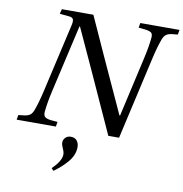

<svg xmlns="http://www.w3.org/2000/svg" viewBox="-99 -785 1088 1139"><g transform="rotate(10 445.0 -215.5)"><path d="M30.8 0 36.1 -28.8 66.9 -32.2Q90.8 -34.7 104 -43.5Q117.2 -52.2 126 -75.2Q144 -123.5 161.1 -199.2L254.9 -608.9Q260.7 -633.8 255.6 -644.8Q250.5 -655.8 232.9 -657.2L173.8 -663.1L181.2 -691.9H371.1Q455.1 -504.9 627 -130.9H630.9L712.9 -493.2Q729 -564.5 733.9 -617.2Q735.8 -640.1 725.6 -647.9Q715.3 -655.8 688 -659.2L648.9 -663.1L653.8 -691.9H890.1L884.8 -663.1L854 -660.2Q830.1 -657.7 816.9 -648.9Q803.7 -640.1 794.9 -617.2Q776.9 -568.8 759.8 -493.2L647.9 0H583Q407.7 -387.2 305.2 -608.9H301.8L208 -199.2Q191.9 -127.9 187 -75.2Q185.1 -53.2 196 -43.9Q207 -34.7 232.9 -32.2L272 -28.8L267.1 0ZM285.2 247.1Q339.8 194.3 339.8 155.8Q339.8 140.6 330.3 120.6Q320.8 100.6 320.8 85.9Q320.8 68.8 333.5 56.4Q346.2 43.9 365.2 43.9Q390.1 43.9 402.6 59.6Q415 75.2 415 98.1Q415 123 404.8 147Q394.5 170.9 375.5 192.1Q356.4 213.4 339.6 228.3Q322.8 243.2 298.8 261.2Z"/></g></svg>

Font: Linguistics Pro
Style: Italic
Weight: 400
Italic angle: -12°
Designer: Stefan Peev, Context Ltd
Foundry: Stefan Peev, Context Ltd
Version: Version 001.000